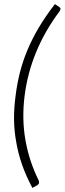

<svg xmlns="http://www.w3.org/2000/svg" viewBox="-20 -784 315 937"><path d="M138 133Q107 75 87.5 19Q68 -37 59 -92Q49 -147 48.5 -202Q48 -257 56 -316Q63 -374 77 -429.5Q91 -485 114 -540Q137 -595 170 -650.5Q203 -706 248 -764L269 -750Q272 -748 274 -745.5Q276 -743 275 -739Q274 -735 270 -728Q199 -633 156.5 -530Q114 -427 100 -316Q86 -204 104 -101Q122 2 169 97Q171 104 171 108Q170 112 167.5 114.5Q165 117 162 120Z"/></svg>

Font: Aleo Light
Style: Italic
Weight: 300
Italic angle: -7°
Designer: Alessio Laiso
Foundry: Alessio Laiso
Version: Version 2.001;gftools[0.9.29]